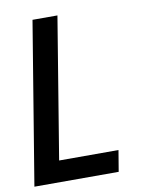

<svg xmlns="http://www.w3.org/2000/svg" viewBox="-83 -796 666 857"><g transform="rotate(-10 250.0 -367.5)"><path d="M3 0 124 -735H237L132 -96H401L385 0Z"/></g></svg>

Font: Iosevka Term Curly
Style: Bold Italic
Weight: 700
Italic angle: -9°
Designer: Belleve Invis
Foundry: Belleve Invis
Version: Version 32.3.0